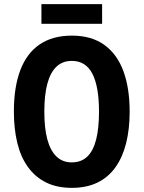

<svg xmlns="http://www.w3.org/2000/svg" viewBox="-20 -897 693 927"><path d="M606 -358Q606 -274 589 -206Q572 -138 537.5 -89.5Q503 -41 450.5 -15.5Q398 10 327 10Q255 10 202.5 -16Q150 -42 115 -90.5Q80 -139 63.5 -207Q47 -275 47 -359Q47 -476 78 -558Q109 -640 171.5 -682.5Q234 -725 327 -725Q422 -725 484 -680Q546 -635 576 -553Q606 -471 606 -358ZM194 -358Q194 -278 208.5 -224Q223 -170 252.5 -141.5Q282 -113 326 -113Q372 -113 401 -140.5Q430 -168 444 -222.5Q458 -277 458 -358Q458 -479 426 -541Q394 -603 327 -603Q282 -603 252.5 -575Q223 -547 208.5 -492.5Q194 -438 194 -358ZM473 -877V-782H180V-877Z"/></svg>

Font: Noto Sans Khmer Condensed
Style: Bold
Weight: 700
Width: 3
Designer: Danh Hong and the Monotype Design Team
Foundry: Monotype Imaging Inc.
Version: Version 2.004